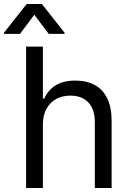

<svg xmlns="http://www.w3.org/2000/svg" viewBox="-63 -940 645 960"><path d="M151.4 0H67.4V-707H151.4V-447.3H158.2Q177.7 -490.2 215.8 -513.7Q253.9 -537.1 314.5 -537.1Q370.1 -537.1 410.6 -515.1Q451.2 -493.2 473.1 -448.2Q495.1 -403.3 495.1 -336.9V0H411.1V-331.1Q411.1 -372.1 396.5 -401.9Q381.8 -431.6 354.5 -446.8Q327.1 -461.9 289.1 -461.9Q249 -461.9 218.3 -445.3Q187.5 -428.7 169.4 -396Q151.4 -363.3 151.4 -318.4ZM108.4 -866.2 37.1 -770.5H-43V-776.4L70.3 -919.9H146.5L259.8 -776.4V-770.5H180.7Z"/></svg>

Font: Pretendard Std Variable
Style: Regular
Weight: 400
Designer: Base glyphs from Inter by Rasmus Andersson; Hangeul glyphs from Noto Sans CJK(Source Han Sans) by Jang Soo-young and Kan
Foundry: Kil Hyung-jin
Version: Version 1.309;Glyphs 3.2 (3225)